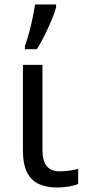

<svg xmlns="http://www.w3.org/2000/svg" viewBox="-20 -825 386 855"><path d="M169 -536V-158Q169 -110 187.5 -86Q206 -62 246 -62Q268 -62 291.5 -65.5Q315 -69 328 -73V-6Q314 1 287 5.5Q260 10 234 10Q190 10 155.5 -4.5Q121 -19 101.5 -55.5Q82 -92 82 -157V-536ZM91 -606V-620Q100 -645 109 -677.5Q118 -710 125 -744Q132 -778 136 -805H230V-794Q225 -772 211 -738.5Q197 -705 179.5 -669.5Q162 -634 144 -606Z"/></svg>

Font: Noto Sans IKEA
Style: Regular
Weight: 400
Designer: Monotype Design Team
Foundry: Monotype Imaging Inc.
Version: Version 2.001